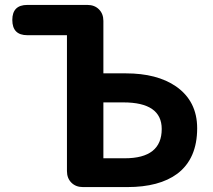

<svg xmlns="http://www.w3.org/2000/svg" viewBox="-20 -760 865 780"><path d="M317 0Q288 0 270 -18Q252 -36 252 -65V-617H91Q30 -617 30 -679Q30 -740 91 -740H215H335Q364 -740 382 -722Q400 -704 400 -675V-462H491Q618 -462 695 -409Q781 -349 781 -239Q781 -115 700 -54Q627 0 497 0ZM400 -117H487Q637 -117 637 -236Q637 -344 481 -344H400V-230Z"/></svg>

Font: GenSenRounded TW B
Style: Regular
Weight: 700
Version: Version 1.501;PS 1;hotconv 16.6.51;makeotf.lib2.5.65220